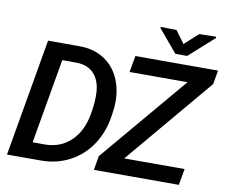

<svg xmlns="http://www.w3.org/2000/svg" viewBox="-93 -1026 1356 1144"><g transform="rotate(10 585.0 -454.0)"><path d="M19 0 142.1 -710.9 334.5 -710.4Q423.3 -710.4 487.5 -666.3Q551.8 -622.1 580.6 -544.2Q609.4 -466.3 598.1 -372.6L592.8 -334Q578.1 -235.8 528.1 -159.9Q478 -84 398.9 -42Q319.8 0 225.1 0ZM245.6 -611.3 156.7 -98.6 228 -98.1Q324.7 -98.1 388.4 -159.4Q452.1 -220.7 470.2 -328.6Q482.9 -402.8 479.5 -458Q475.1 -528.8 438.2 -568.8Q401.4 -608.9 335.9 -610.8ZM710.9 -98.6H1076.2L1058.6 0H544.4L559.6 -85.9L1003.4 -611.3H652.8L670.4 -710.9H1170.4L1155.8 -627ZM939.9 -831.1 1022.5 -905.8 1124.5 -907.7V-899.9L974.1 -765.1H902.8L789.1 -900.4V-908.2L884.8 -906.2Z"/></g></svg>

Font: Roboto Medium
Style: Italic
Weight: 500
Italic angle: -12°
Designer: Google
Version: Version 2.134; 2016